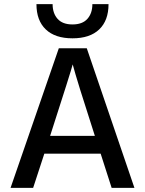

<svg xmlns="http://www.w3.org/2000/svg" viewBox="-20 -907 700 927"><path d="M504 -887Q504 -808 459 -765Q414 -722 330 -722Q246 -722 201 -765Q156 -808 156 -887H234Q234 -843 258 -816Q282 -789 330 -789Q378 -789 402 -816Q426 -843 426 -887ZM140 0H31L264 -674H399L629 0H519L466 -165H194ZM331 -596Q324 -567 222 -251H438Q351 -520 331 -596Z"/></svg>

Font: Hind Guntur Medium
Style: Regular
Weight: 500
Designer: Manushi Parikh, Hitesh Malaviya
Foundry: Indian Type Foundry
Version: Version 1.000;PS 1.0;hotconv 1.0.86;makeotf.lib2.5.63406; tt